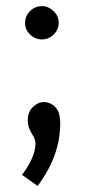

<svg xmlns="http://www.w3.org/2000/svg" viewBox="-20 -440 290 628"><path d="M117 -311Q95 -311 78.5 -327Q62 -343 62 -365Q62 -388 78.5 -404Q95 -420 117 -420Q138 -420 155 -404Q172 -388 172 -365Q172 -343 155.5 -327Q139 -311 117 -311ZM103 168 52 132Q71 107 83.5 80Q96 53 96 31Q96 17 89.5 6.5Q83 -4 77 -16.5Q71 -29 71 -47Q71 -74 87.5 -90Q104 -106 123 -106Q145 -106 161 -89.5Q177 -73 177 -37Q177 70 103 168Z"/></svg>

Font: Inconsolata UltraCondensed ExtraBold
Style: Regular
Weight: 800
Width: 1
Monospace: yes
Designer: Raph Levien, Cyreal, Brenton Simpson
Foundry: Raph Levien, Cyreal, Google
Version: Version 3.001; ttfautohint (v1.8.2.53-6de2)